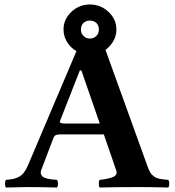

<svg xmlns="http://www.w3.org/2000/svg" viewBox="-20 -834 780 856"><path d="M272.9 -283.2H424.8L342.8 -520H335.9L248 -295.9Q245.1 -288.6 250.7 -285.9Q256.3 -283.2 272.9 -283.2ZM340.8 -702.1Q340.8 -685.1 352.3 -673.6Q363.8 -662.1 380.9 -662.1Q397.9 -662.1 409.4 -673.6Q420.9 -685.1 420.9 -702.1Q420.9 -720.2 409.9 -731.2Q398.9 -742.2 380.9 -742.2Q362.8 -742.2 351.8 -731.2Q340.8 -720.2 340.8 -702.1ZM263.2 -702.1Q263.2 -748 298.1 -781Q333 -814 380.9 -814Q428.7 -814 463.9 -781Q499 -748 499 -702.1Q499 -675.3 485.8 -651.6Q472.7 -627.9 450.2 -611.8L640.1 -85.9Q642.6 -78.6 646 -72.3Q649.4 -65.9 652.3 -61.3Q655.3 -56.6 660.4 -52.7Q665.5 -48.8 668.2 -46.1Q670.9 -43.5 677.5 -41.3Q684.1 -39.1 686.5 -38.1Q689 -37.1 697 -35.9Q705.1 -34.7 707.3 -34.4Q709.5 -34.2 718.8 -33.2Q728 -32.2 730 -32.2Q734.4 -27.8 734.4 -15.1Q734.4 -2.4 730 2Q655.8 0 596.2 0Q499 0 424.8 2Q420.4 -2.4 420.4 -15.1Q420.4 -27.8 424.8 -32.2Q439.5 -33.7 450.4 -35.6Q461.4 -37.6 475.8 -41.7Q490.2 -45.9 496.3 -53.7Q502.4 -61.5 499 -71.8L442.9 -234.9H252.9Q235.4 -234.9 228.5 -231.4Q221.7 -228 217.8 -217.8L165 -79.1Q162.1 -71.8 161.6 -65.4Q161.1 -59.1 163.8 -54.7Q166.5 -50.3 169.4 -47.1Q172.4 -43.9 179.4 -41.5Q186.5 -39.1 190.9 -37.6Q195.3 -36.1 205.1 -34.9Q214.8 -33.7 219.2 -33.4Q223.6 -33.2 233.9 -32.2Q238.3 -27.8 238.3 -15.1Q238.3 -2.4 233.9 2Q159.7 0 101.1 0Q81.1 0 6.8 2Q2.4 -2.4 2.4 -15.1Q2.4 -27.8 6.8 -32.2Q26.4 -33.7 37.8 -35.9Q49.3 -38.1 63 -44.9Q76.7 -51.8 87.2 -65.7Q97.7 -79.6 106.9 -102.1L320.8 -606Q294.4 -621.1 278.8 -647Q263.2 -672.9 263.2 -702.1Z"/></svg>

Font: Common Serif
Style: Bold
Weight: 700
Designer: Philipp H. Poll, Khaled Hosny
Foundry: Stefan Peev, Context Ltd.
Version: Version 1.026